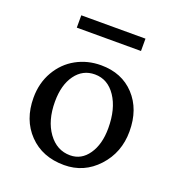

<svg xmlns="http://www.w3.org/2000/svg" viewBox="-113 -684 723 785"><g transform="rotate(20 248.0 -292.0)"><path d="M108.4 -591.8H387.7V-538.1H108.4ZM251 7.8Q156.2 7.8 98.1 -52.5Q40 -112.8 40 -209Q40 -272.9 69.3 -323.5Q98.6 -374 147.5 -400.9Q196.3 -427.7 254.9 -427.7Q345.7 -427.7 400.9 -368.4Q456.1 -309.1 456.1 -212.9Q456.1 -120.6 396.7 -56.4Q337.4 7.8 251 7.8ZM260.7 -38.1Q309.6 -38.1 339.8 -81.8Q370.1 -125.5 370.1 -195.3Q370.1 -279.8 335.2 -331.8Q300.3 -383.8 244.1 -383.8Q191.4 -383.8 159.7 -340.1Q127.9 -296.4 127.9 -223.6Q127.9 -141.1 165.3 -89.6Q202.6 -38.1 260.7 -38.1Z"/></g></svg>

Font: Crimson Pro
Style: Regular
Weight: 400
Designer: Jacques Le Bailly
Foundry: Baron von Fonthausen
Version: Version 1.003